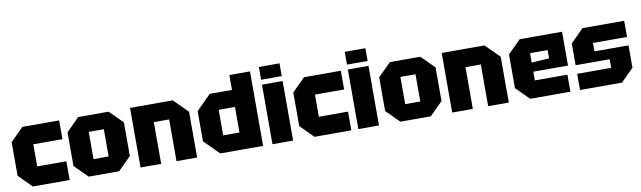

<svg xmlns="http://www.w3.org/2000/svg" viewBox="-42 -1251 5932 1777"><g transform="rotate(-10 2924.0 -363.0)"><path d="M35 -122V-438L157 -560H503V-384H229V-176H503V0H157Z M560 -122V-438L682 -560H968L1090 -438V-122L968 0H682ZM754 -152H896V-408H754Z M1169 0V-560H1571L1701 -430V0H1507V-392H1363V0Z M2321 -700V0H1918L1780 -138V-422L1918 -560H2127V-700ZM1974 -160H2127V-400H1974Z M2409 0V-560H2603V0ZM2409 -606V-726H2603V-606Z M2682 -122V-438L2804 -560H3150V-384H2876V-176H3150V0H2804Z M3216 0V-560H3410V0ZM3216 -606V-726H3410V-606Z M3489 -122V-438L3611 -560H3897L4019 -438V-122L3897 0H3611ZM3683 -152H3825V-408H3683Z M4098 0V-560H4500L4630 -430V0H4436V-392H4292V0Z M4709 -122V-438L4831 -560H5229V-242H4903V-160H5209V0H4831ZM4903 -328 5068 -338V-416H4903Z M5299 0V-152H5619V-233H5299V-438L5421 -560H5813V-408H5493V-329H5813V-119L5694 0Z"/></g></svg>

Font: Tektur ExtraBold
Style: Regular
Weight: 800
Designer: Adam Jagosz
Foundry: Adam Jagosz
Version: Version 1.005;gftools[0.9.30]